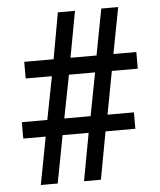

<svg xmlns="http://www.w3.org/2000/svg" viewBox="-52 -759 668 804"><g transform="rotate(-5 282.5 -357.0)"><path d="M87.1 0 125.1 -200.1H30.8V-269H137.9L173 -449.9H62.8V-519.9H186.3L221.1 -714H293.1L257.3 -519.9H366.7L403.7 -714H474.7L437.7 -519.9H534V-449.9H425L390.9 -269H502V-200.1H376.6L339.7 0H268.7L305.6 -200.1H196.1L158.1 0ZM209.3 -269H319.9L354.6 -449.9H244.6Z"/></g></svg>

Font: Noto Serif Hebrew
Style: Regular
Weight: 400
Designer: Monotype Design Team
Foundry: Monotype Imaging Inc.
Version: Version 2.003